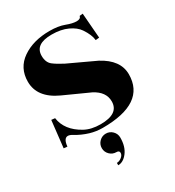

<svg xmlns="http://www.w3.org/2000/svg" viewBox="-203 -738 997 1095"><g transform="rotate(-30 296.0 -190.0)"><path d="M339.9 108.4Q339.9 167.4 312.1 203.6Q284.7 239.4 250.7 239.4V223.9Q267.5 223.9 282.8 211.4Q298 199 298 184.5Q298 169.3 279 169.3Q253.9 169.3 235.9 151.4Q218 133.4 218 108.4Q218 83.3 235.9 65.3Q253.9 47.4 279 47.4Q304 47.4 322 65.3Q339.9 83.3 339.9 108.4ZM485.8 -608.4 507.3 -610.8 520.3 -445.6 496.3 -443.1Q492.9 -479.5 461.7 -525.9Q441.4 -555.9 398.1 -576Q354.7 -596.2 293.9 -596.2Q184.1 -596.2 184.1 -519.3Q184.1 -475.3 211.2 -454.6Q235.8 -435.8 276.6 -414.8L452.4 -332.8Q562.5 -274.2 562.7 -180.4Q562.7 10.7 281.5 10.7Q239 10.7 199.7 -1Q153.1 -15.1 114.3 -39.1Q97.4 -49.6 85.2 -49.6Q57.6 -49.6 52.7 2.4L29.3 0L49.1 -175.8L73 -173.3Q85 -88.1 177.2 -36.9Q220 -13.2 281.5 -13.2Q400.9 -13.2 400.9 -95Q400.9 -158.2 330.6 -194.6L165.3 -269.5Q103.8 -297.4 72.5 -338.6Q42.5 -378.2 42.2 -430.2Q42.2 -521.2 114.3 -570.8Q186 -620.1 293.9 -620.1Q351.3 -620.1 390.9 -605Q429.9 -590.1 456.8 -590.1Q482.7 -590.1 485.8 -608.4Z"/></g></svg>

Font: itsadzoke
Style: Regular
Weight: 700
Width: 7
Version: Version 0.45